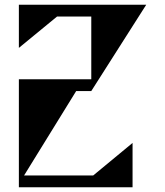

<svg xmlns="http://www.w3.org/2000/svg" viewBox="-20 -794 700 814"><path d="M82 -50H375L542 -188V0H60V-458H367V-724H222L60 -591V-774H600L367 -408H303Z"/></svg>

Font: Chokokutai
Style: Regular
Weight: 400
Designer: 108号,108go
Foundry: Font Zone 108
Version: Version 1.000; ttfautohint (v1.8.3)